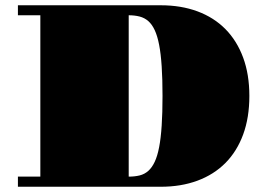

<svg xmlns="http://www.w3.org/2000/svg" viewBox="-20 -712 1028 732"><path d="M48.3 -38.6H133.8V-653.8H48.3V-691.9H592.8Q670.4 -691.9 732.9 -668.7Q795.4 -645.5 839.4 -601.1Q883.3 -556.6 907 -492.4Q930.7 -428.2 930.7 -346.2Q930.7 -263.7 907 -199.2Q883.3 -134.8 839.4 -90.6Q795.4 -46.4 732.9 -23.2Q670.4 0 592.8 0H48.3ZM470.7 -38.6Q493.7 -38.6 512.5 -43.2Q531.2 -47.9 545.4 -60.5Q559.6 -73.2 569.8 -95Q580.1 -116.7 586.7 -150.9Q593.3 -185.1 596.4 -233.2Q599.6 -281.2 599.6 -346.2Q599.6 -411.1 596.4 -459Q593.3 -506.8 586.7 -541Q580.1 -575.2 569.8 -597.2Q559.6 -619.1 545.4 -631.6Q531.2 -644 512.5 -648.9Q493.7 -653.8 470.7 -653.8Z"/></svg>

Font: GravitasOne
Style: Regular
Weight: 400
Designer: Riccardo De Franceschi
Foundry: Sorkin Type Co.
Version: Version 1.001